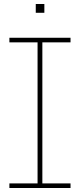

<svg xmlns="http://www.w3.org/2000/svg" viewBox="-20 -941 400 961"><path d="M27 -729V-752H333V-729H192V-23H333V0H27V-23H168V-729ZM159 -921H202V-877H159Z"/></svg>

Font: Hepta Slab ExtraLight
Style: Regular
Weight: 200
Designer: Michael LaGattuta
Foundry: Michael LaGattuta
Version: Version 1.100